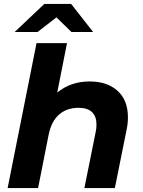

<svg xmlns="http://www.w3.org/2000/svg" viewBox="-20 -963 731 983"><path d="M635 -362Q635 -330 628 -298L568 0H412L470 -288Q474 -305 474 -325Q474 -367 451 -389Q428 -411 382 -411Q322 -411 282.5 -376.5Q243 -342 229 -273L175 0H19L167 -742H323L273 -489Q342 -546 439 -546Q529 -546 582 -498Q635 -450 635 -362ZM346 -799 269 -874 172 -799H55L207 -943H344L457 -799Z"/></svg>

Font: Montserrat Alternates
Style: Bold Italic
Weight: 700
Italic angle: -11.3°
Designer: Julieta Ulanovsky
Foundry: Julieta Ulanovsky
Version: Version 7.200